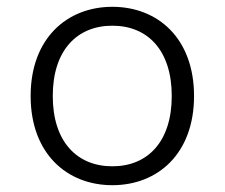

<svg xmlns="http://www.w3.org/2000/svg" viewBox="-20 -532 660 564"><path d="M550 -250C550 -419.5 443.5 -512 310 -512C177 -512 70 -419.5 70 -250C70 -80.5 177 12 310 12C443.5 12 550 -80.5 550 -250ZM484.5 -250C484.5 -116 414 -43.5 310 -43.5C206 -43.5 135 -116 135 -250C135 -384 206 -456.5 310 -456.5C414 -456.5 484.5 -384 484.5 -250Z"/></svg>

Font: Monaspace Neon ExtraLight
Style: Regular
Weight: 200
Designer: Riley Cran & the Lettermatic Team
Foundry: Lettermatic
Version: Version 1.200 (Monaspace Neon)